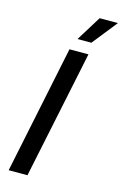

<svg xmlns="http://www.w3.org/2000/svg" viewBox="-139 -997 673 1056"><g transform="rotate(15 197.5 -468.5)"><path d="M175 -729H283L131 0H24ZM291 -937H395L282 -795H203Z"/></g></svg>

Font: Mona Sans Medium
Style: Italic
Weight: 500
Italic angle: -11.7°
Designer: Deni Anggara
Foundry: GitHub
Version: Version 2.000